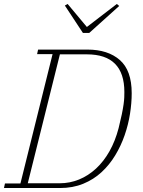

<svg xmlns="http://www.w3.org/2000/svg" viewBox="-27 -948 719 968"><path d="M-2 -23H76L238 -675H160L165 -698H414Q517 -698 577 -645.5Q637 -593 637 -478Q637 -429 628.5 -374.5Q620 -320 601.5 -266.5Q583 -213 554 -165Q525 -117 485 -80Q445 -43 392.5 -21.5Q340 0 275 0H-7ZM113 -24H274Q325 -24 371.5 -43Q418 -62 457 -98Q496 -134 525 -185.5Q554 -237 571 -302Q581 -342 587 -371Q593 -400 596 -421.5Q599 -443 599.5 -457.5Q600 -472 600 -484Q600 -674 411 -674H275ZM300 -920 314 -928 411 -812 562 -928 574 -918 423 -782H391Z"/></svg>

Font: IBM Plex Serif ExtraLight
Style: Italic
Weight: 200
Italic angle: -14°
Designer: Mike Abbink, Paul van der Laan, Pieter van Rosmalen
Foundry: Bold Monday
Version: Version 2.5